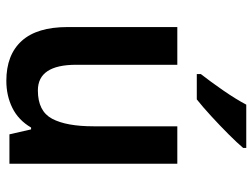

<svg xmlns="http://www.w3.org/2000/svg" viewBox="-118 -688 816 621"><g transform="rotate(90 290.5 -378.0)"><path d="M510 -543V0H415L399 -70H393Q369 -29 329.5 -9.5Q290 10 242 10Q158 10 113 -39.5Q68 -89 68 -188V-543H190V-216Q190 -92 273 -92Q340 -92 364.5 -138Q389 -184 389 -272V-543ZM459 -756Q443 -737 415 -709Q387 -681 356.5 -653Q326 -625 302 -606H220V-619Q245 -651 273 -691.5Q301 -732 319 -766H459Z"/></g></svg>

Font: Noto Sans Georgian SemiCondensed SemiBold
Style: Regular
Weight: 600
Width: 4
Designer: Monotype Design Team, Akaki Razmadze
Foundry: Google LLC
Version: Version 2.005; ttfautohint (v1.8.4.7-5d5b)